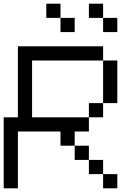

<svg xmlns="http://www.w3.org/2000/svg" viewBox="-20 -1020 732 1040"><path d="M615.4 -923.1V-846.2H538.5V-923.1ZM384.6 -923.1V-846.2H307.7V-923.1ZM307.7 -1000V-923.1H230.8V-1000ZM538.5 -1000V-923.1H461.5V-1000ZM538.5 0V-76.9H615.4V0ZM461.5 -76.9V-153.8H538.5V-76.9ZM384.6 -153.8V-230.8H461.5V-153.8ZM461.5 -384.6V-461.5H538.5V-384.6ZM538.5 -461.5V-692.3H615.4V-461.5ZM0 0V-384.6H76.9V-769.2H538.5V-692.3H153.8V-384.6H461.5V-307.7H384.6V-230.8H307.7V-307.7H76.9V0Z"/></svg>

Font: Mintsoda - Lime Green 13x16
Style: Regular
Weight: 400
Designer: Mintsoda-15
Version: Version 1.0